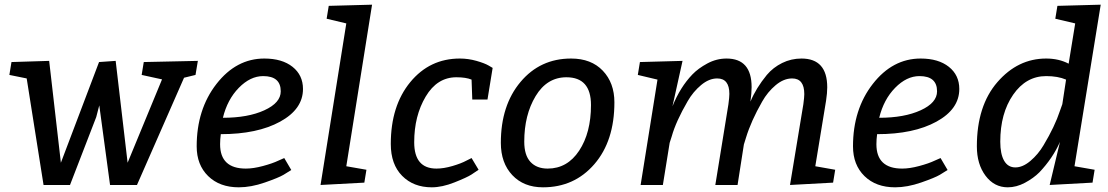

<svg xmlns="http://www.w3.org/2000/svg" viewBox="-20 -790 4731 820"><path d="M815 -470 766 -458 565 0H450L404 -340L391 -290L279 0H166L94 -455L20 -470L29 -525L190 -530L240 -95L403 -525L474 -530L525 -95L672 -451L585 -470L594 -525L825 -530Z M1274 -410Q1274 -324 1176.5 -270.5Q1079 -217 923 -217Q920 -195 920 -174Q920 -70 1030 -70Q1062 -70 1103 -81Q1144 -92 1169 -104L1194 -115L1224 -64Q1212 -56 1191 -43.5Q1170 -31 1111 -10.5Q1052 10 1000 10Q918 10 869 -38Q820 -86 820 -165Q820 -323 904.5 -431.5Q989 -540 1109 -540Q1185 -540 1229.5 -504.5Q1274 -469 1274 -410ZM932 -287Q1039 -287 1109 -319Q1179 -351 1179 -400Q1179 -465 1104 -465Q1049 -465 1000 -415Q951 -365 932 -287Z M1349 0 1459 -690 1375 -710 1384 -765 1569 -770 1459 -80 1545 -65 1536 -10Z M1997 -365 1994 -450Q1970 -460 1929 -460Q1847 -460 1798 -377.5Q1749 -295 1749 -182.5Q1749 -70 1844 -70Q1875 -70 1912.5 -81Q1950 -92 1972 -104L1994 -115L2024 -65Q2013 -57 1993.5 -44.5Q1974 -32 1921 -11Q1868 10 1824 10Q1746 10 1697.5 -39Q1649 -88 1649 -175Q1649 -338 1732 -439Q1815 -540 1944 -540Q1980 -540 2015 -530Q2050 -520 2067 -510L2084 -500L2062 -365Z M2299 10Q2217 10 2168 -42Q2119 -94 2119 -180Q2119 -340 2203 -440Q2287 -540 2419 -540Q2505 -540 2554.5 -488Q2604 -436 2604 -353Q2604 -188 2518.5 -89Q2433 10 2299 10ZM2399 -460Q2316 -460 2267.5 -379.5Q2219 -299 2219 -185Q2219 -127 2245.5 -98.5Q2272 -70 2319 -70Q2403 -70 2453.5 -146.5Q2504 -223 2504 -341.5Q2504 -460 2399 -460Z M3157 -173 3130 0H3035L3091 -345Q3095 -375 3095 -389Q3095 -455 3043 -455Q3008 -455 2974 -426.5Q2940 -398 2917 -358Q2867 -272 2849 -208L2840 -180L2811 0H2716L2788 -450L2704 -470L2713 -525L2895 -530L2852 -336Q2885 -418 2937 -472Q2962 -498 3001 -519Q3040 -540 3083 -540Q3190 -540 3190 -418Q3190 -393 3185 -356Q3209 -414 3255 -470Q3282 -502 3320.5 -521Q3359 -540 3403 -540Q3513 -540 3513 -417Q3513 -393 3508 -360L3462 -80L3547 -65L3538 -10L3354 0L3411 -345Q3415 -375 3415 -388Q3415 -455 3363 -455Q3327 -455 3292.5 -426Q3258 -397 3235 -356Q3188 -274 3166 -202Z M4077 -410Q4077 -324 3979.5 -270.5Q3882 -217 3726 -217Q3723 -195 3723 -174Q3723 -70 3833 -70Q3865 -70 3906 -81Q3947 -92 3972 -104L3997 -115L4027 -64Q4015 -56 3994 -43.5Q3973 -31 3914 -10.5Q3855 10 3803 10Q3721 10 3672 -38Q3623 -86 3623 -165Q3623 -323 3707.5 -431.5Q3792 -540 3912 -540Q3988 -540 4032.5 -504.5Q4077 -469 4077 -410ZM3735 -287Q3842 -287 3912 -319Q3982 -351 3982 -400Q3982 -465 3907 -465Q3852 -465 3803 -415Q3754 -365 3735 -287Z M4569 -80 4655 -65 4646 -10 4463 0 4507 -184Q4476 -114 4419 -54Q4394 -29 4357.5 -9.5Q4321 10 4284 10Q4226 10 4189 -39.5Q4152 -89 4152 -165Q4152 -338 4239.5 -439Q4327 -540 4448 -540Q4502 -540 4544 -518L4572 -690L4487 -710L4496 -765L4681 -770ZM4517 -345 4533 -450Q4498 -465 4448 -465Q4362 -465 4307 -385.5Q4252 -306 4252 -185Q4252 -132 4268.5 -103.5Q4285 -75 4316.5 -75Q4348 -75 4381 -103Q4414 -131 4437 -170Q4485 -250 4507 -317Z"/></svg>

Font: Bitter
Style: Italic
Weight: 400
Italic angle: -9°
Designer: Sol Matas
Foundry: Sol Matas
Version: Version 1.001